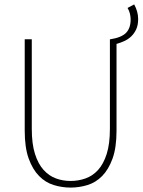

<svg xmlns="http://www.w3.org/2000/svg" viewBox="-20 -838 646 870"><path d="M300 12Q261 12 223.5 0.5Q186 -11 157 -40.5Q128 -70 110 -119.5Q92 -169 92 -246V-660H124V-254Q124 -186 138.5 -140.5Q153 -95 177.5 -68Q202 -41 233.5 -29.5Q265 -18 300 -18Q335 -18 367.5 -29.5Q400 -41 424.5 -68Q449 -95 463.5 -140.5Q478 -186 478 -254V-660H480Q531 -668 551.5 -689.5Q572 -711 572 -750Q572 -761 569 -775Q566 -789 558 -802L588 -818Q606 -785 606 -752Q606 -725 597.5 -706Q589 -687 575 -673.5Q561 -660 543.5 -652Q526 -644 508 -639V-246Q508 -169 490 -119.5Q472 -70 443 -40.5Q414 -11 376.5 0.5Q339 12 300 12Z"/></svg>

Font: Source Code Pro ExtraLight
Style: Regular
Weight: 200
Monospace: yes
Designer: Paul D. Hunt, Teo Tuominen
Foundry: Adobe Systems Incorporated
Version: Version 2.030;PS 1.000;hotconv 16.6.51;makeotf.lib2.5.65220